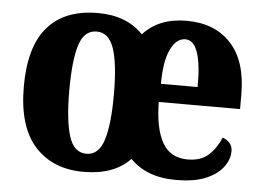

<svg xmlns="http://www.w3.org/2000/svg" viewBox="-44 -606 923 673"><g transform="rotate(5 417.0 -269.5)"><path d="M272 10Q164 10 101 -59.5Q38 -129 38 -270Q38 -411 98.5 -480Q159 -549 275 -549Q376 -549 434 -488Q489 -549 587 -549Q686 -549 743 -487.5Q800 -426 800 -308V-257H514Q515 -164 543 -114.5Q571 -65 632 -65Q679 -65 706 -90Q733 -115 748 -152Q763 -147 773 -136Q783 -125 783 -107Q783 -79 763.5 -52Q744 -25 703.5 -7.5Q663 10 598 10Q544 10 504 -5.5Q464 -21 436 -50Q380 10 272 10ZM277 -54Q320 -54 337.5 -108.5Q355 -163 355 -270Q355 -377 337 -430.5Q319 -484 276 -484Q232 -484 215 -430Q198 -376 198 -270Q198 -164 215.5 -109Q233 -54 277 -54ZM645 -321Q646 -398 632 -441Q618 -484 588 -484Q556 -484 536 -442Q516 -400 516 -321Z"/></g></svg>

Font: Noto Serif Ethiopic Condensed ExtraBold
Style: Regular
Weight: 800
Width: 3
Designer: Monotype Design Team
Foundry: Monotype Imaging Inc.
Version: Version 2.102; ttfautohint (v1.8.4.7-5d5b)